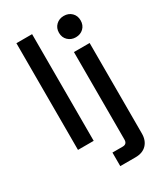

<svg xmlns="http://www.w3.org/2000/svg" viewBox="-218 -795 949 1091"><g transform="rotate(-30 256.5 -250.0)"><path d="M76 0V-700H179V0ZM238 200V111H305Q334 111 334 81V-493H437V101Q437 146 411 173Q385 200 338 200ZM386 -560Q356 -560 335.5 -579.5Q315 -599 315 -630Q315 -661 335.5 -680.5Q356 -700 386 -700Q417 -700 437 -680.5Q457 -661 457 -630Q457 -599 437 -579.5Q417 -560 386 -560Z"/></g></svg>

Font: Space Grotesk Light Medium
Style: Regular
Weight: 500
Version: Version 2.000